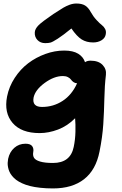

<svg xmlns="http://www.w3.org/2000/svg" viewBox="-20 -787 688 1086"><path d="M235.8 -543Q208.5 -543 191.7 -560.8Q174.8 -578.6 176.8 -605Q178.2 -623.5 197 -643.1Q215.8 -662.6 282.2 -708Q324.7 -735.4 339.1 -743.9Q353.5 -752.4 373 -759.8Q392.6 -767.1 412.1 -767.1Q442.9 -767.1 461.2 -755.9Q479.5 -744.6 493.2 -719.2Q507.3 -693.8 525.9 -673.8Q544.4 -653.8 556.2 -645Q567.9 -636.2 574.7 -623Q581.5 -609.9 578.1 -592.8Q574.7 -571.8 554.4 -559.3Q534.2 -546.9 506.8 -546.9Q469.2 -546.9 441.9 -564Q414.6 -581.1 383.8 -626Q335.9 -586.9 306.6 -568.1Q277.3 -549.3 265.4 -546.1Q253.4 -543 235.8 -543ZM279.8 278.8Q240.7 278.8 207.5 275.1Q174.3 271.5 149.4 265.1Q124.5 258.8 104.5 249.5Q84.5 240.2 71 230Q57.6 219.7 47.9 207.5Q38.1 195.3 33 183.3Q27.8 171.4 25.4 158.4Q22.9 145.5 23.4 134.3Q23.9 123 25.9 111.8Q34.2 72.8 60.8 49.3Q87.4 25.9 124 25.9Q151.9 25.9 161.9 39.6Q171.9 53.2 168 73.2Q164.6 92.3 172.4 105.5Q180.2 118.7 206.8 126.7Q233.4 134.8 279.8 134.8Q378.4 134.8 397 43.9Q405.8 1.5 406.7 -42Q407.7 -85.4 404.8 -118.2Q361.8 -74.7 308.6 -54.4Q255.4 -34.2 204.1 -34.2Q100.6 -34.2 51.3 -91.6Q2 -148.9 20 -241.2Q31.2 -297.4 63.2 -346.4Q95.2 -395.5 139.2 -429Q183.1 -462.4 236.3 -481.7Q289.6 -501 342.8 -501Q393.1 -501 422.1 -483.2Q451.2 -465.3 460.9 -435.1Q472.7 -443.8 492.2 -443.8Q537.1 -443.8 560.1 -419.9Q583 -396 579.1 -363.8Q571.8 -302.7 570.3 -229.5Q568.8 -156.2 564.2 -84.5Q559.6 -12.7 543 69.8Q522.5 174.3 455.6 226.6Q388.7 278.8 279.8 278.8ZM169.9 -234.9Q160.6 -182.1 217.8 -182.1Q281.7 -182.1 334.2 -216.3Q386.7 -250.5 416 -315.9Q404.3 -316.4 395.5 -322.8Q386.7 -329.1 381.6 -336.7Q376.5 -344.2 364.5 -350.6Q352.5 -356.9 335.9 -356.9Q286.1 -356.9 232.7 -317.9Q179.2 -278.8 169.9 -234.9Z"/></svg>

Font: Shantell Sans Bouncy
Style: Bold Italic
Weight: 700
Italic angle: -11.31°
Designer: Stephen Nixon, Anya Danilova, Shantell Martin
Foundry: Arrow Type
Version: Version 1.006;[9816181b4]